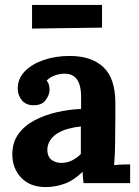

<svg xmlns="http://www.w3.org/2000/svg" viewBox="-20 -743 564 779"><path d="M319 0Q317 -14 316.5 -23.5Q316 -33 315 -46Q281 -12 243 2Q205 16 166 16Q102 16 66 -22Q30 -60 30 -117Q30 -165 54.5 -199Q79 -233 119.5 -254.5Q160 -276 209.5 -287.5Q259 -299 309 -301V-353Q309 -379 302.5 -400Q296 -421 280.5 -433Q265 -445 237 -444Q218 -443 200 -436Q182 -429 169 -416Q177 -407 179 -396.5Q181 -386 181 -378Q181 -358 165 -336.5Q149 -315 114 -316Q84 -317 68 -337Q52 -357 52 -384Q52 -424 80.5 -453.5Q109 -483 157 -499.5Q205 -516 263 -516Q351 -516 399.5 -470.5Q448 -425 448 -325Q448 -291 448 -267Q448 -243 447.5 -219Q447 -195 447 -161Q447 -147 446 -121.5Q445 -96 443 -73Q460 -75 479 -75.5Q498 -76 508 -76V0ZM308 -230Q280 -227 255 -220Q230 -213 211.5 -201Q193 -189 182.5 -172Q172 -155 172 -134Q173 -106 190 -94Q207 -82 229 -82Q252 -82 272 -92Q292 -102 308 -118Q308 -128 308 -137.5Q308 -147 308 -157Q308 -175 308 -193.5Q308 -212 308 -230ZM110 -627V-723H394V-631Z"/></svg>

Font: Lora
Style: Weight 700
Weight: 700
Designer: Olga Karpushina, Alexei Vanyashin (Cyrillic)
Foundry: Cyreal
Version: Version 3.001